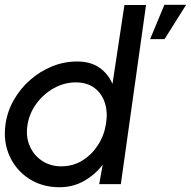

<svg xmlns="http://www.w3.org/2000/svg" viewBox="-28 -771 799 804"><path d="M493 -750H583.5L478 0H387.5L402 -81Q369.5 -39 323.5 -13Q277.5 13 221 13Q148.5 13 93.8 -22.5Q39 -58 12 -117.8Q-15 -177.5 -5 -250Q2.5 -304.5 29.8 -352.2Q57 -400 98.2 -436.2Q139.5 -472.5 190 -493Q240.5 -513.5 295 -513.5Q351.5 -513.5 388.5 -487.5Q425.5 -461.5 443 -419.5ZM229 -74.5Q276.5 -74.5 315.8 -98.2Q355 -122 381.2 -161.8Q407.5 -201.5 415.5 -250Q424 -299 411.5 -339Q399 -379 367.8 -402.5Q336.5 -426 289.5 -426Q241.5 -426 198.5 -402.2Q155.5 -378.5 125.5 -338.5Q95.5 -298.5 87.5 -250Q79 -201 95.8 -161.2Q112.5 -121.5 147.5 -98Q182.5 -74.5 229 -74.5ZM600.5 -607 660.5 -751H751.5L661 -607Z"/></svg>

Font: Urbanist Medium
Style: Italic
Weight: 500
Italic angle: -8°
Designer: Corey Hu
Foundry: Corey Hu
Version: Version 1.330; ttfautohint (v1.8.4.7-5d5b)